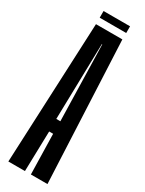

<svg xmlns="http://www.w3.org/2000/svg" viewBox="-198 -767 602 797"><g transform="rotate(30 103.0 -369.0)"><path d="M8.5 0H88L93 -192.5H112L116.5 0H196L165 -675.5H38.5ZM92.5 -252.5 101 -616H103L112 -252.5ZM38.5 -706.5H165.5V-738.5H38.5Z"/></g></svg>

Font: Anybody UltraCondensed
Style: Regular
Weight: 400
Width: 1
Version: Version 1.113;gftools[0.9.25]